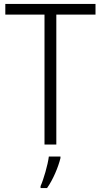

<svg xmlns="http://www.w3.org/2000/svg" viewBox="-20 -734 513 975"><path d="M266 0V-660H465V-714H7V-660H206V0ZM287 69V61H228C223 103 201 178 186 211V221H219C250 177 276 114 287 69Z"/></svg>

Font: Noto Sans Bengali SemiCondensed Light
Style: Regular
Weight: 300
Width: 4
Designer: Joana Ranito - Universal Thirst; Jelle Bosma - Monotype Design Team
Foundry: Universal Thirst ehf.
Version: Version 3.000